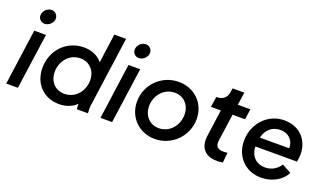

<svg xmlns="http://www.w3.org/2000/svg" viewBox="-75 -1257 2966 1752"><g transform="rotate(20 1408.0 -380.5)"><path d="M29 0H142L218 -541H104ZM110 -702C104 -664 132 -632 170 -632C208 -632 245 -664 251 -702C256 -740 228 -773 190 -773C152 -773 115 -740 110 -702Z M545 12C609 12 670 -10 712 -52C712 -35 712 -19 714 0H822C819 -33 819 -57 824 -89L917 -757H803L764 -474C725 -524 662 -553 584 -553C421 -553 290 -425 290 -247C290 -96 394 12 545 12ZM408 -252C408 -360 484 -448 589 -448C677 -448 739 -380 739 -289C739 -182 663 -93 558 -93C469 -93 408 -159 408 -252Z M944 0H1057L1133 -541H1019ZM1025 -702C1019 -664 1047 -632 1085 -632C1123 -632 1160 -664 1166 -702C1171 -740 1143 -773 1105 -773C1067 -773 1030 -740 1025 -702Z M1474 12C1638 12 1773 -122 1773 -288C1773 -443 1657 -553 1505 -553C1340 -553 1206 -421 1206 -255C1206 -99 1324 12 1474 12ZM1324 -253C1324 -360 1402 -448 1505 -448C1593 -448 1655 -381 1655 -289C1655 -182 1578 -93 1475 -93C1386 -93 1324 -160 1324 -253Z M2075 6C2090 6 2115 5 2133 1L2142 -97C2128 -95 2115 -94 2102 -94C2040 -94 2022 -124 2030 -179L2067 -439H2188L2203 -541H2081L2099 -665H1985L1979 -626C1972 -575 1935 -541 1884 -541H1872L1857 -439H1953L1917 -180C1901 -64 1959 6 2075 6Z M2506 12C2615 12 2706 -44 2744 -120L2654 -169C2624 -122 2575 -88 2508 -88C2425 -88 2363 -144 2362 -238H2765C2770 -260 2774 -287 2774 -310C2774 -442 2687 -553 2530 -553C2368 -553 2246 -417 2246 -252C2246 -102 2350 12 2506 12ZM2372 -328C2392 -406 2443 -458 2529 -458C2606 -458 2660 -403 2657 -328Z"/></g></svg>

Font: Mluvka SemiBold
Style: Italic
Weight: 600
Italic angle: -8°
Designer: Modified by Jiří Krblich, Original typeface by Gumpita Rahayu
Foundry: Gumpita Rahayu & Jiří Krblich
Version: Version 2.000;Glyphs 3.1.1 (3134)